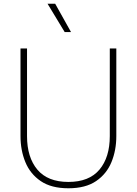

<svg xmlns="http://www.w3.org/2000/svg" viewBox="-20 -1000 734 1030"><path d="M327 -828 235 -980H276L361 -828ZM347 10Q255 10 198.5 -28.5Q142 -67 116 -130.5Q90 -194 90 -270V-740H125V-270Q125 -156 180.5 -90Q236 -24 347 -24Q458 -24 513.5 -90Q569 -156 569 -270V-740H604V-270Q604 -194 578 -130.5Q552 -67 495.5 -28.5Q439 10 347 10Z"/></svg>

Font: Be Vietnam Pro Thin
Style: Regular
Weight: 100
Designer: Lam Bao, Tony Le, Vietanh Nguyen
Foundry: Yellow Type Foundry
Version: Version 1.002; ttfautohint (v1.8.3)